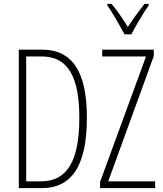

<svg xmlns="http://www.w3.org/2000/svg" viewBox="-20 -970 840 990"><path d="M622 -793H657C682 -839 717 -900 747 -943V-950H725C691 -906 667 -874 639 -831C614 -873 581 -919 555 -950H533V-943C558 -908 596 -841 622 -793ZM428 -364C428 -595 356 -714 197 -714H77V0H195C356 0 428 -124 428 -364ZM780 0V-35H538L773 -681V-714H507V-679H733L496 -32V0ZM389 -362C389 -147 330 -35 192 -35H115V-679H195C336 -679 389 -565 389 -362Z"/></svg>

Font: Noto Sans ExtraCondensed ExtraLight
Style: Regular
Weight: 200
Width: 2
Designer: Monotype Design Team
Foundry: Monotype Imaging Inc.
Version: Version 2.013